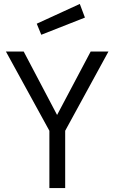

<svg xmlns="http://www.w3.org/2000/svg" viewBox="-20 -952 579 972"><path d="M230 0V-290L10 -691H100L269 -370L439 -691H529L310 -290V0ZM189 -776 166 -832 384 -932 410 -863Z"/></svg>

Font: Cairo Play
Style: Regular
Weight: 400
Designer: Mohamed Gaber, Accademia di Belle Arti di Urbino
Foundry: Kief Type Foundry, Accademia di Belle Arti di Urbino
Version: Version 3.119